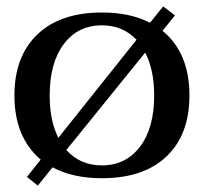

<svg xmlns="http://www.w3.org/2000/svg" viewBox="-20 -546 636 599"><path d="M571 -248Q571 -126 499.5 -58Q428 10 298 10Q207 10 144 -24L98 33L64 6L107 -48Q25 -118 25 -248Q25 -370 96.5 -438.5Q168 -507 298 -507Q386 -507 448 -475L489 -526L526 -498L487 -450Q571 -381 571 -248ZM162 -116 406 -422Q363 -467 298 -467Q223 -467 179 -408.5Q135 -350 135 -248Q135 -169 162 -116ZM461 -248Q461 -328 433 -382L187 -78Q230 -30 298 -30Q372 -30 416.5 -88Q461 -146 461 -248Z"/></svg>

Font: Trirong Medium
Style: Regular
Weight: 500
Designer: Katatrad Team
Foundry: CadsonDemak
Version: Version 1.001